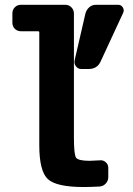

<svg xmlns="http://www.w3.org/2000/svg" viewBox="-20 -750 540 780"><path d="M460 -730.5Q472.7 -730.5 479 -719.7Q485.4 -709 480.5 -698.2L389.6 -502Q376 -469.7 339.8 -469.7H309.6Q296.9 -469.7 288.6 -480.5Q280.3 -491.2 283.2 -504.9L327.1 -695.3Q331.1 -710 342.3 -720.2Q353.5 -730.5 370.1 -730.5ZM384.8 -98.6Q398.4 -100.6 409.2 -91.3Q419.9 -82 419.9 -68.4V-30.3Q419.9 -15.6 409.7 -4.4Q399.4 6.8 383.8 7.8Q343.8 9.8 320.3 9.8Q209 9.8 174.3 -22.5Q139.6 -54.7 139.6 -160.2V-618.2Q139.6 -623 134.8 -623H65.4Q50.8 -623 40.5 -632.8Q30.3 -642.6 30.3 -658.2V-695.3Q30.3 -710 40 -720.2Q49.8 -730.5 65.4 -730.5H245.1Q259.8 -730.5 270 -720.2Q280.3 -710 280.3 -695.3V-190.4Q280.3 -122.1 289.1 -109.4Q297.9 -96.7 344.7 -96.7Q356.4 -96.7 384.8 -98.6Z"/></svg>

Font: Rounded-L Mgen+ 1m bold
Style: Bold
Weight: 700
Designer: [Source Han Sans]
Ryoko NISHIZUKA  (kana & ideographs); Paul D. Hunt (Latin, Greek & Cyrillic); Wenlong ZHANG  (bopomofo
Version: Version 1.059.20150602